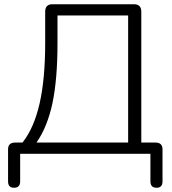

<svg xmlns="http://www.w3.org/2000/svg" viewBox="-20 -725 809 905"><path d="M46 160Q18 160 18 130V-21Q18 -53 51 -53H86Q140 -121 166.5 -236.5Q193 -352 193 -524V-670Q193 -705 227 -705H611Q646 -705 646 -670V-53H713Q746 -53 746 -21V130Q746 160 718 160Q689 160 689 130V0H75V130Q75 160 46 160ZM152 -53H584V-652H251V-521Q251 -352 227.5 -240Q204 -128 152 -53Z"/></svg>

Font: Nunito Light
Style: Regular
Weight: 300
Designer: Vernon Adams
Foundry: Vernon Adams
Version: Version 3.601; ttfautohint (v1.8.2.53-6de2)